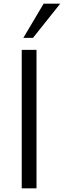

<svg xmlns="http://www.w3.org/2000/svg" viewBox="-20 -1020 346 1040"><path d="M106.4 -814.9 216.3 -1000H306.2L158.7 -814.9ZM97.7 0V-750H177.7V0Z"/></svg>

Font: Now
Style: Regular
Weight: 400
Designer: Alfredo Marco Pradil
Foundry: Alfredo Marco Pradil
Version: Version 1.002;PS 001.002;hotconv 1.0.88;makeotf.lib2.5.64775